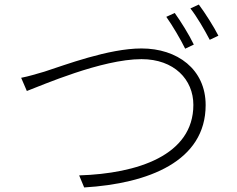

<svg xmlns="http://www.w3.org/2000/svg" viewBox="-20 -830 1040 844"><path d="M73 -488 98 -430C162 -454 427 -570 602 -570C746 -570 830 -480 830 -369C830 -147 584 -67 328 -59L350 -6C633 -23 884 -121 884 -368C884 -526 759 -617 602 -617C457 -617 265 -544 175 -515C136 -504 109 -495 73 -488ZM748 -773 711 -756C738 -718 774 -657 794 -616L832 -634C811 -678 774 -737 748 -773ZM854 -810 817 -793C846 -756 879 -699 902 -655L940 -673C921 -711 881 -774 854 -810Z"/></svg>

Font: Noto Sans HK Light
Style: Regular
Weight: 300
Designer: Ryoko NISHIZUKA 西塚涼子 (kana, bopomofo & ideographs); Paul D. Hunt (Latin, Greek & Cyrillic); Sandoll Communications 산돌커뮤니
Foundry: Adobe
Version: Version 2.004;hotconv 1.0.118;makeotfexe 2.5.65603